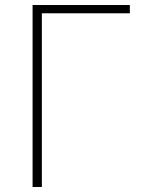

<svg xmlns="http://www.w3.org/2000/svg" viewBox="-20 -746 569 766"><path d="M110 0H147V-693H498V-726H110Z"/></svg>

Font: Noto Sans T Chinese Thin
Style: Regular
Weight: 100
Designer: Ryoko NISHIZUKA (kana & ideographs); Paul D. Hunt (Latin, Greek & Cyrillic); Wenlong ZHANG (bopomofo); Sandoll Communica
Foundry: Adobe Systems Incorporated
Version: Version 1.000;PS 1;hotconv 1.0.78;makeotf.lib2.5.61930